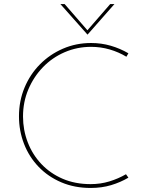

<svg xmlns="http://www.w3.org/2000/svg" viewBox="-20 -923 730 951"><path d="M616 -43Q577 -20 530.5 -6Q484 8 429 8Q349 8 283.5 -20Q218 -48 171 -97Q124 -146 99 -210.5Q74 -275 74 -347Q74 -423 101.5 -489Q129 -555 178 -604.5Q227 -654 292 -682Q357 -710 431 -710Q482 -710 528.5 -696.5Q575 -683 616 -659L606 -642Q568 -665 523.5 -678Q479 -691 431 -691Q362 -691 300.5 -664.5Q239 -638 193 -590.5Q147 -543 120.5 -480.5Q94 -418 94 -346Q94 -279 117.5 -218Q141 -157 185 -110.5Q229 -64 290.5 -37.5Q352 -11 429 -11Q478 -11 522 -24.5Q566 -38 604 -60ZM300 -903 413 -773 526 -903H547L414 -752H413L279 -903Z"/></svg>

Font: Synthetic Thin
Style: Regular
Weight: 100
Designer: Santiago Orozco
Foundry: Typemade
Version: Version 2.000; ttfautohint (v1.8.4.7-5d5b)